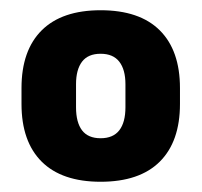

<svg xmlns="http://www.w3.org/2000/svg" viewBox="-20 -667 394 375"><path d="M176.5 -312Q101 -312 61.5 -351.2Q22 -390.5 22 -464V-495Q22 -568.5 61.5 -607.8Q101 -647 176.5 -647Q252.5 -647 292 -607.8Q331.5 -568.5 331.5 -495V-464Q331.5 -390.5 292 -351.2Q252.5 -312 176.5 -312ZM176.5 -397Q201 -397 213 -412.5Q225 -428 225 -457.5V-502.5Q225 -531 213 -546.5Q201 -562 176.5 -562Q152 -562 140.2 -546.5Q128.5 -531 128.5 -502.5V-457.5Q128.5 -428 140.2 -412.5Q152 -397 176.5 -397Z"/></svg>

Font: Anek Latin Medium
Style: Bold
Weight: 700
Version: Version 1.003